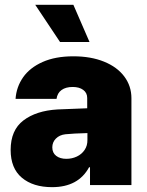

<svg xmlns="http://www.w3.org/2000/svg" viewBox="-20 -772 612 801"><path d="M219.7 -315.4 343.8 -320.3V-363.3Q343.8 -384.8 327.1 -397Q310.5 -409.2 283.2 -409.2Q254.4 -409.2 236.8 -396.5Q219.2 -383.8 215.8 -359.4H44.9Q48.3 -409.2 76.4 -449.5Q104.5 -489.7 157.7 -513.4Q210.9 -537.1 286.1 -537.1Q358.9 -537.1 413.8 -514.9Q468.8 -492.7 498.5 -452.9Q528.3 -413.1 528.3 -362.3V0H355.5V-74.2H351.6Q306.6 8.8 197.3 8.8Q118.2 8.8 71.3 -30.5Q24.4 -69.8 24.4 -146.5Q24.4 -229 77.6 -269.5Q130.9 -310.1 219.7 -315.4ZM256.8 -109.4Q280.3 -109.4 300.5 -118.9Q320.8 -128.4 333 -146.5Q345.2 -164.6 344.7 -188.5V-216.8Q286.6 -215.3 252.9 -211.9Q228 -209 213.1 -193.8Q198.2 -178.7 198.2 -157.2Q198.2 -134.3 214.4 -121.8Q230.5 -109.4 256.8 -109.4ZM127 -752H286.1L353.5 -596.7H230.5Z"/></svg>

Font: Pretendard Std Black
Style: Regular
Weight: 900
Designer: Base glyphs from Inter by Rasmus Andersson; Hangeul glyphs from Noto Sans CJK(Source Han Sans) by Jang Soo-young and Kan
Foundry: Kil Hyung-jin
Version: Version 1.309